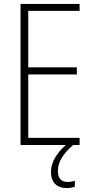

<svg xmlns="http://www.w3.org/2000/svg" viewBox="-20 -734 475 972"><path d="M273 131C273 84 301 44 350 0H383V-36H123V-357H369V-393H123V-679H383V-714H84V0H313C266 42 238 88 238 137C238 189 268 218 317 218C335 218 349 215 359 211V181C352 184 336 187 321 187C290 187 273 168 273 131Z"/></svg>

Font: Noto Sans Myanmar Condensed ExtraLight
Style: Regular
Weight: 200
Width: 3
Designer: Monotype Design Team
Foundry: Monotype Imaging Inc.
Version: Version 2.107